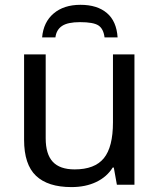

<svg xmlns="http://www.w3.org/2000/svg" viewBox="-20 -760 658 790"><path d="M168 -536.1V-190.9Q168 -126 197 -94.5Q226.1 -63 287.1 -63Q369.6 -63 407.2 -108.9Q444.8 -154.8 444.8 -256.8V-536.1H533.2V0H460.9L448.2 -70.8H443.8Q419.9 -32.2 376 -11.2Q332 9.8 273.9 9.8Q177.2 9.8 128.2 -36.6Q79.1 -83 79.1 -185.1V-536.1ZM311 -740.2Q379.9 -740.2 419.7 -706.5Q459.5 -672.9 463.9 -606H410.2Q405.8 -641.6 385 -655.3Q364.3 -668.9 309.1 -668.9Q258.8 -668.9 235.4 -653.3Q211.9 -637.7 208 -606H153.3Q158.7 -668.9 200.7 -704.6Q242.7 -740.2 311 -740.2Z"/></svg>

Font: Noto Sans Southeast Asian
Style: Regular
Weight: 400
Designer: Monotype Design Team
Foundry: Monotype Imaging Inc.
Version: Version 1.06 uh; ttfautohint (v1.4.1)